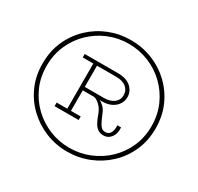

<svg xmlns="http://www.w3.org/2000/svg" viewBox="-185 -922 1391 1348"><g transform="rotate(30 511.0 -248.5)"><path d="M510 203Q419 203 337 170Q255 137 191 77Q127 17 90 -65.5Q53 -148 53 -248Q53 -349 90 -431.5Q127 -514 191 -574.5Q255 -635 337 -667.5Q419 -700 510 -700Q602 -700 684.5 -667.5Q767 -635 831 -574.5Q895 -514 932 -431.5Q969 -349 969 -248Q969 -148 932 -65.5Q895 17 831 77Q767 137 684.5 170Q602 203 510 203ZM276 -30V-59H362V-425H276V-453H546Q615 -453 651.5 -420Q688 -387 688 -338Q688 -310 672 -284Q656 -258 624.5 -241.5Q593 -225 546 -225H528Q547 -217 565 -199Q583 -181 596 -146Q616 -97 632 -73.5Q648 -50 674 -50Q700 -50 712.5 -69.5Q725 -89 725 -116V-134H755V-116Q755 -92 745.5 -71Q736 -50 718 -36.5Q700 -23 674 -23Q648 -23 629.5 -35.5Q611 -48 597.5 -71.5Q584 -95 572 -129Q559 -166 541 -186.5Q523 -207 507 -216Q491 -225 484 -225H392V-59H471V-30ZM510 172Q596 172 673 140.5Q750 109 809 52.5Q868 -4 902 -80.5Q936 -157 936 -248Q936 -339 902 -416Q868 -493 809 -550Q750 -607 673 -638.5Q596 -670 510 -670Q425 -670 348.5 -638.5Q272 -607 213 -550Q154 -493 120 -416Q86 -339 86 -248Q86 -157 120 -80.5Q154 -4 213 52.5Q272 109 348.5 140.5Q425 172 510 172ZM392 -253H546Q598 -253 628 -276.5Q658 -300 658 -338Q658 -377 629 -401Q600 -425 546 -425H392Z"/></g></svg>

Font: BioRhyme ExtraLight
Style: Regular
Weight: 250
Designer: Aoife Mooney
Foundry: Aoife Mooney Type
Version: Version 1.600;gftools[0.9.33]